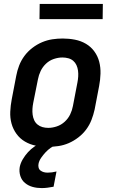

<svg xmlns="http://www.w3.org/2000/svg" viewBox="-20 -739 590 982"><path d="M225 12Q193 12 163 6Q133 0 107.5 -15Q82 -30 64.5 -54Q47 -78 39 -107Q31 -136 32.5 -168Q34 -200 40 -231L63 -351Q68 -378 78 -404Q88 -430 105 -453Q122 -476 145.5 -494Q169 -512 195 -523Q221 -534 247.5 -538Q274 -542 301 -542Q333 -542 363.5 -536Q394 -530 419.5 -515Q445 -500 462.5 -476Q480 -452 487.5 -423Q495 -394 494 -362Q493 -330 487 -299L464 -179Q458 -152 448 -126Q438 -100 421 -77Q404 -54 380.5 -36Q357 -18 331.5 -7Q306 4 279 8Q252 12 225 12ZM227 -85Q248 -85 270.5 -92.5Q293 -100 311 -116.5Q329 -133 339 -154Q349 -175 353 -197L376 -317Q379 -332 380 -347.5Q381 -363 379 -378Q377 -393 371 -406Q365 -419 354.5 -428Q344 -437 329.5 -441Q315 -445 299 -445Q278 -445 255.5 -437.5Q233 -430 215.5 -413.5Q198 -397 188 -376Q178 -355 174 -333L150 -213Q147 -198 146 -182.5Q145 -167 147 -152Q149 -137 155 -124Q161 -111 172 -102Q183 -93 197 -89Q211 -85 227 -85ZM193 223Q169 223 147 217Q125 211 108 197Q91 183 84 161Q77 139 81 115Q85 95 96.5 75.5Q108 56 123 39.5Q138 23 157 10Q176 -3 196 -12H273L271 0Q254 7 239.5 17Q225 27 213 40Q201 53 190.5 68Q180 83 177 99Q175 109 177.5 118.5Q180 128 187.5 133.5Q195 139 204 141.5Q213 144 224 144Q235 144 246 142.5Q257 141 269 138L254 216Q238 219 223 221Q208 223 193 223ZM505 -641H182L183 -719H506Z"/></svg>

Font: Lode
Style: Bold Italic
Weight: 700
Italic angle: -11°
Monospace: yes
Designer: Belleve Invis
Foundry: Belleve Invis
Version: Version 29.2.0; ttfautohint (v1.8.3)